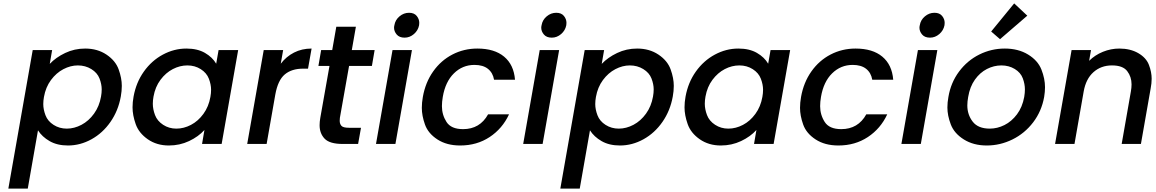

<svg xmlns="http://www.w3.org/2000/svg" viewBox="-20 -845 6787 1127"><path d="M272 -470Q308 -508 362.5 -534Q417 -560 480 -560Q552 -560 605 -524.5Q658 -489 676.5 -437.5Q695 -386 695 -341Q695 -311 689 -278Q674 -195 628.5 -129.5Q583 -64 517 -27.5Q451 9 379 9Q316 9 271.5 -16.5Q227 -42 203 -80L143 262H29L172 -551H286ZM573 -278Q577 -300 577 -320Q577 -351 564 -384.5Q551 -418 516 -439.5Q481 -461 437 -461Q394 -461 352 -439Q310 -417 279 -375Q248 -333 238 -276Q234 -254 234 -234Q234 -203 247 -168.5Q260 -134 294.5 -112Q329 -90 372 -90Q416 -90 458.5 -112.5Q501 -135 532 -178Q563 -221 573 -278Z M764 -278Q779 -361 824.5 -425Q870 -489 936 -524.5Q1002 -560 1074 -560Q1139 -560 1183 -534.5Q1227 -509 1249 -471L1263 -551H1378L1281 0H1166L1180 -82Q1145 -43 1090 -17Q1035 9 971 9Q900 9 847.5 -27.5Q795 -64 776.5 -116.5Q758 -169 758 -215Q758 -245 764 -278ZM1215 -276Q1219 -298 1219 -318Q1219 -349 1206 -383Q1193 -417 1158.5 -439Q1124 -461 1080 -461Q1036 -461 994.5 -439.5Q953 -418 922 -376.5Q891 -335 881 -278Q877 -256 877 -236Q877 -204 890 -169.5Q903 -135 937.5 -112.5Q972 -90 1015 -90Q1059 -90 1101 -112Q1143 -134 1174 -176.5Q1205 -219 1215 -276Z M1628 -471Q1660 -513 1706 -536.5Q1752 -560 1809 -560L1788 -442H1759Q1692 -442 1651.5 -408Q1611 -374 1596 -290L1545 0H1431L1528 -551H1642Z M2029 -458 1975 -153Q1974 -144 1974 -136Q1974 -118 1984 -106.5Q1994 -95 2029 -95H2099L2082 0H1992Q1915 0 1885.5 -31Q1856 -62 1856 -110Q1856 -130 1860 -153L1914 -458H1849L1865 -551H1930L1954 -688H2069L2045 -551H2179L2163 -458Z M2355 -624Q2324 -624 2308.5 -642.5Q2293 -661 2293 -682Q2293 -689 2295 -697Q2300 -728 2325 -749Q2350 -770 2381 -770Q2411 -770 2426 -751.5Q2441 -733 2441 -711Q2441 -704 2440 -697Q2434 -666 2409.5 -645Q2385 -624 2355 -624ZM2398 -551 2301 0H2187L2284 -551Z M2462 -276Q2477 -361 2522.5 -425.5Q2568 -490 2635.5 -525Q2703 -560 2782 -560Q2882 -560 2939 -512.5Q2996 -465 3003 -377H2880Q2873 -418 2844 -441Q2815 -464 2765 -464Q2695 -464 2644.5 -414.5Q2594 -365 2579 -276Q2574 -247 2574 -222Q2574 -171 2601 -129Q2628 -87 2698 -87Q2797 -87 2845 -174H2968Q2929 -90 2854 -40.5Q2779 9 2681 9Q2602 9 2547.5 -26.5Q2493 -62 2474.5 -114Q2456 -166 2456 -212Q2456 -242 2462 -276Z M3219 -624Q3188 -624 3172.5 -642.5Q3157 -661 3157 -682Q3157 -689 3159 -697Q3164 -728 3189 -749Q3214 -770 3245 -770Q3275 -770 3290 -751.5Q3305 -733 3305 -711Q3305 -704 3304 -697Q3298 -666 3273.5 -645Q3249 -624 3219 -624ZM3262 -551 3165 0H3051L3148 -551Z M3512 -470Q3548 -508 3602.5 -534Q3657 -560 3720 -560Q3792 -560 3845 -524.5Q3898 -489 3916.5 -437.5Q3935 -386 3935 -341Q3935 -311 3929 -278Q3914 -195 3868.5 -129.5Q3823 -64 3757 -27.5Q3691 9 3619 9Q3556 9 3511.5 -16.5Q3467 -42 3443 -80L3383 262H3269L3412 -551H3526ZM3813 -278Q3817 -300 3817 -320Q3817 -351 3804 -384.5Q3791 -418 3756 -439.5Q3721 -461 3677 -461Q3634 -461 3592 -439Q3550 -417 3519 -375Q3488 -333 3478 -276Q3474 -254 3474 -234Q3474 -203 3487 -168.5Q3500 -134 3534.5 -112Q3569 -90 3612 -90Q3656 -90 3698.5 -112.5Q3741 -135 3772 -178Q3803 -221 3813 -278Z M4004 -278Q4019 -361 4064.5 -425Q4110 -489 4176 -524.5Q4242 -560 4314 -560Q4379 -560 4423 -534.5Q4467 -509 4489 -471L4503 -551H4618L4521 0H4406L4420 -82Q4385 -43 4330 -17Q4275 9 4211 9Q4140 9 4087.5 -27.5Q4035 -64 4016.5 -116.5Q3998 -169 3998 -215Q3998 -245 4004 -278ZM4455 -276Q4459 -298 4459 -318Q4459 -349 4446 -383Q4433 -417 4398.5 -439Q4364 -461 4320 -461Q4276 -461 4234.5 -439.5Q4193 -418 4162 -376.5Q4131 -335 4121 -278Q4117 -256 4117 -236Q4117 -204 4130 -169.5Q4143 -135 4177.5 -112.5Q4212 -90 4255 -90Q4299 -90 4341 -112Q4383 -134 4414 -176.5Q4445 -219 4455 -276Z M4682 -276Q4697 -361 4742.5 -425.5Q4788 -490 4855.5 -525Q4923 -560 5002 -560Q5102 -560 5159 -512.5Q5216 -465 5223 -377H5100Q5093 -418 5064 -441Q5035 -464 4985 -464Q4915 -464 4864.5 -414.5Q4814 -365 4799 -276Q4794 -247 4794 -222Q4794 -171 4821 -129Q4848 -87 4918 -87Q5017 -87 5065 -174H5188Q5149 -90 5074 -40.5Q4999 9 4901 9Q4822 9 4767.5 -26.5Q4713 -62 4694.5 -114Q4676 -166 4676 -212Q4676 -242 4682 -276Z M5439 -624Q5408 -624 5392.5 -642.5Q5377 -661 5377 -682Q5377 -689 5379 -697Q5384 -728 5409 -749Q5434 -770 5465 -770Q5495 -770 5510 -751.5Q5525 -733 5525 -711Q5525 -704 5524 -697Q5518 -666 5493.5 -645Q5469 -624 5439 -624ZM5482 -551 5385 0H5271L5368 -551Z M5798 -660 5933 -825 6010 -753 5850 -615ZM5772 9Q5694 9 5637.5 -26.5Q5581 -62 5561 -114.5Q5541 -167 5541 -214Q5541 -244 5547 -276Q5561 -360 5609.5 -425Q5658 -490 5728.5 -525Q5799 -560 5878 -560Q5957 -560 6014.5 -525Q6072 -490 6093 -436.5Q6114 -383 6114 -333Q6114 -306 6109 -276Q6094 -192 6044.5 -127Q5995 -62 5923 -26.5Q5851 9 5772 9ZM5790 -90Q5834 -90 5876 -111Q5918 -132 5949.5 -174Q5981 -216 5992 -276Q5996 -300 5996 -320Q5996 -352 5983.5 -385.5Q5971 -419 5936.5 -440Q5902 -461 5858 -461Q5814 -461 5773 -440Q5732 -419 5702.5 -377.5Q5673 -336 5663 -276Q5658 -249 5658 -226Q5658 -172 5689.5 -131Q5721 -90 5790 -90Z M6550 -560Q6615 -560 6661.5 -533Q6708 -506 6724 -464Q6740 -422 6740 -383Q6740 -356 6734 -325L6677 0H6564L6618 -308Q6622 -330 6622 -350Q6622 -394 6596.5 -427.5Q6571 -461 6507 -461Q6443 -461 6398.5 -421.5Q6354 -382 6341 -308L6287 0H6173L6270 -551H6384L6373 -488Q6407 -522 6454 -541Q6501 -560 6550 -560Z"/></svg>

Font: Fz Poppins Med
Style: Italic
Weight: 500
Italic angle: -10°
Designer: Ninad Kale (Devanagari), Jonny Pinhorn (Latin)
Foundry: Indian Type Foundry
Version: Vit hóa bi Vntype.Com & FontZin.Com